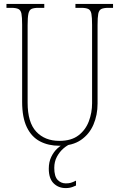

<svg xmlns="http://www.w3.org/2000/svg" viewBox="-20 -734 610 980"><path d="M283 10Q227 10 184 -12.5Q141 -35 117 -84.5Q93 -134 93 -214V-608Q93 -646 89.5 -664Q86 -682 74 -688Q62 -694 37 -694H13V-714H206V-694H177Q153 -694 141 -688.5Q129 -683 125 -664Q121 -645 121 -606V-210Q121 -109 165 -62Q209 -15 283 -15Q344 -15 380.5 -43Q417 -71 433.5 -115Q450 -159 450 -207V-607Q450 -645 446.5 -663.5Q443 -682 431 -688Q419 -694 394 -694H365V-714H557V-694H534Q509 -694 497 -688Q485 -682 481.5 -663.5Q478 -645 478 -607V-205Q478 -147 457 -98Q436 -49 393 -19.5Q350 10 283 10ZM315 226Q278 226 253.5 201.5Q229 177 229 127Q229 93 241.5 67Q254 41 272.5 24Q291 7 308 0H342Q323 7 303.5 24Q284 41 270.5 66Q257 91 257 123Q257 166 274 184Q291 202 316 202Q331 202 341.5 199Q352 196 368 188V213Q359 217 351 220Q343 223 334.5 224.5Q326 226 315 226Z"/></svg>

Font: Noto Serif Khmer Condensed Thin
Style: Regular
Weight: 250
Width: 3
Designer: Danh Hong and the Monotype Design Team
Foundry: Monotype Imaging Inc.
Version: Version 2.004